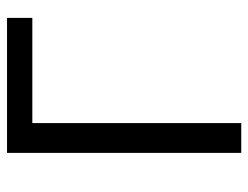

<svg xmlns="http://www.w3.org/2000/svg" viewBox="-99 -597 696 538"><g transform="rotate(-90 249.0 -328.0)"><path d="M89.6 0V-656.3H467.9V-585.4H173.1V0Z"/></g></svg>

Font: SourceSans3VF
Style: Regular
Weight: 200
Designer: Paul D. Hunt
Foundry: Adobe
Version: Version 3.052;hotconv 1.1.0;makeotfexe 2.6.0